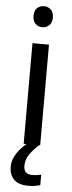

<svg xmlns="http://www.w3.org/2000/svg" viewBox="-63 -768 384 1019"><g transform="rotate(5 129.0 -258.5)"><path d="M130 -737Q150 -737 165.5 -723.5Q181 -710 181 -681Q181 -653 165.5 -639Q150 -625 130 -625Q108 -625 93 -639Q78 -653 78 -681Q78 -710 93 -723.5Q108 -737 130 -737ZM173 -536V0H85V-536ZM99 116Q99 161 144 161Q161 161 172.5 158.5Q184 156 192 155V211Q178 215 164 217.5Q150 220 130 220Q77 220 52 195Q27 170 27 126Q27 97 41.5 70Q56 43 77.5 21Q99 -1 119 -15L167 0Q133 32 116 58.5Q99 85 99 116Z"/></g></svg>

Font: Noto Sans Marchen
Style: Regular
Weight: 400
Designer: Monotype Design Team
Foundry: Monotype Imaging Inc.
Version: Version 2.003; ttfautohint (v1.8.4.7-5d5b)